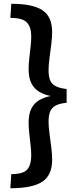

<svg xmlns="http://www.w3.org/2000/svg" viewBox="-20 -870 410 1020"><path d="M40 -850Q153 -850 205 -816Q257 -782 257 -700Q257 -672 252.5 -635Q248 -598 243 -561.5Q238 -525 238 -496Q238 -468 245 -447Q252 -426 272.5 -414Q293 -402 334 -397V-324Q293 -320 272.5 -307.5Q252 -295 245 -274Q238 -253 238 -224Q238 -197 243 -160Q248 -123 252.5 -86.5Q257 -50 257 -21Q257 61 204.5 95.5Q152 130 35 130L40 55Q104 55 125 30Q146 5 146 -44Q146 -64 143 -94Q140 -124 136 -157Q132 -190 132 -217Q132 -264 146.5 -293Q161 -322 187.5 -337.5Q214 -353 249 -360Q214 -367 187.5 -383Q161 -399 146.5 -428Q132 -457 132 -503Q132 -531 136 -563.5Q140 -596 143 -626Q146 -656 146 -676Q146 -726 123 -750.5Q100 -775 35 -775Z"/></svg>

Font: Murecho Thin SemiBold
Style: Regular
Weight: 600
Version: Version 1.010